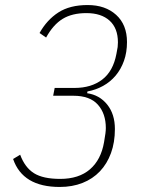

<svg xmlns="http://www.w3.org/2000/svg" viewBox="-20 -730 580 762"><path d="M276 -381Q342 -381 385.5 -414Q429 -447 442 -516Q446 -535 447 -543.5Q448 -552 448 -562Q448 -618 415 -648Q382 -678 323 -678Q266 -678 228.5 -655Q191 -632 163 -581L137 -599Q166 -651 211.5 -680.5Q257 -710 328 -710Q398 -710 441 -671Q484 -632 484 -563Q484 -522 472 -488.5Q460 -455 439 -430Q418 -405 389 -389Q360 -373 327 -367L326 -360Q375 -353 405.5 -315Q436 -277 436 -218Q436 -165 420.5 -122.5Q405 -80 376.5 -50Q348 -20 307.5 -4Q267 12 217 12Q70 12 32 -99L60 -116Q79 -65 115 -42.5Q151 -20 219 -20Q293 -20 337 -58Q381 -96 393 -166Q397 -189 398.5 -201Q400 -213 400 -222Q400 -279 368.5 -314.5Q337 -350 271 -350H191L197 -381Z"/></svg>

Font: IBM Plex Sans Condensed ExtraLight
Style: Italic
Weight: 200
Width: 3
Italic angle: -11°
Designer: Mike Abbink, Paul van der Laan, Pieter van Rosmalen
Foundry: Bold Monday
Version: Version 1.3